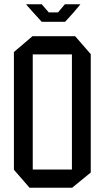

<svg xmlns="http://www.w3.org/2000/svg" viewBox="-20 -877 489 897"><path d="M118 0 45 -84V-634L132 -708H331L404 -624V-71L317 0ZM133 -623V-85H316V-623ZM175 -775 135 -819 103 -855V-857H175L208 -819H251L283 -857H355V-856L324 -819L284 -775Z"/></svg>

Font: Foldit Thin
Style: Regular
Weight: 400
Version: Version 1.003